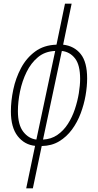

<svg xmlns="http://www.w3.org/2000/svg" viewBox="-20 -780 529 1040"><path d="M170 10Q112 4 75.5 -43Q39 -90 39 -177Q39 -233 52 -295Q65 -357 94 -411.5Q123 -466 170.5 -501Q218 -536 286 -538L332 -760H368L322 -538Q382 -531 417 -487.5Q452 -444 452 -355Q452 -312 443.5 -263Q435 -214 417 -166Q399 -118 370 -78.5Q341 -39 300.5 -14.5Q260 10 206 11L158 240H122ZM279 -504Q224 -502 186 -470.5Q148 -439 124 -390Q100 -341 88.5 -285Q77 -229 77 -178Q77 -104 106 -66.5Q135 -29 177 -24ZM213 -24Q257 -26 290.5 -49Q324 -72 347.5 -108.5Q371 -145 385.5 -188.5Q400 -232 407 -275Q414 -318 414 -353Q414 -428 386.5 -463.5Q359 -499 315 -504Z"/></svg>

Font: Noto Sans Condensed ExtraLight
Style: Italic
Weight: 200
Width: 3
Italic angle: -12°
Designer: Monotype Design Team
Foundry: Monotype Imaging Inc.
Version: Version 2.013; ttfautohint (v1.8.4.7-5d5b)